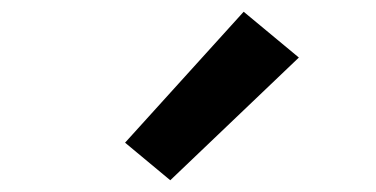

<svg xmlns="http://www.w3.org/2000/svg" viewBox="-20 -837 640 327"><path d="M270 -530 193 -594 395 -817 489 -739Z"/></svg>

Font: Iosevka HT Extended
Style: Bold
Weight: 700
Width: 7
Monospace: yes
Designer: Belleve Invis
Foundry: Belleve Invis
Version: Version 32.3.0; ttfautohint (v1.8.4)